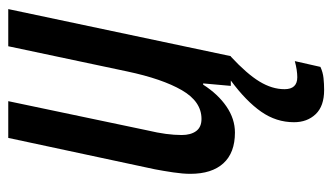

<svg xmlns="http://www.w3.org/2000/svg" viewBox="-190 -389 805 465"><g transform="rotate(-90 212.5 -156.5)"><path d="M124 10Q75 10 49.5 -18Q24 -46 24 -98Q24 -116 27.5 -139.5Q31 -163 35 -184L111 -539H200L129 -201Q118 -155 118 -119Q118 -97 127.5 -84Q137 -71 157 -71Q199 -71 226.5 -118.5Q254 -166 272 -251L333 -539H423L309 0H237L243 -67H240Q217 -31 187 -10.5Q157 10 124 10ZM227 226Q188 226 168.5 205.5Q149 185 149 153Q149 110 174.5 73.5Q200 37 250 0H308Q266 39 247.5 69.5Q229 100 229 130Q229 161 258 161Q266 161 276 159.5Q286 158 297 155L283 217Q270 223 256 224.5Q242 226 227 226Z"/></g></svg>

Font: Noto Sans ExtraCondensed Medium
Style: Italic
Weight: 500
Width: 2
Italic angle: -12°
Designer: Monotype Design Team
Foundry: Monotype Imaging Inc.
Version: Version 2.013; ttfautohint (v1.8.4.7-5d5b)